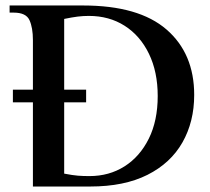

<svg xmlns="http://www.w3.org/2000/svg" viewBox="-20 -680 767 700"><path d="M100 0V-307H27V-353H100V-534Q100 -579 87.5 -606.5Q75 -634 30 -634H15V-660H283Q486 -660 587 -572.5Q688 -485 688 -334Q688 -236 645 -160.5Q602 -85 517.5 -42.5Q433 0 309 0ZM306 -38Q378 -38 434 -73.5Q490 -109 522.5 -174.5Q555 -240 555 -330Q555 -418 523 -484Q491 -550 434.5 -586Q378 -622 304 -622Q283 -622 263 -619.5Q243 -617 214 -611V-353H294V-307H214V-47Q245 -41 264 -39.5Q283 -38 306 -38Z"/></svg>

Font: El Messiri SemiBold
Style: Regular
Weight: 600
Designer: Mohamed Gaber
Foundry: Kief Type Foundry
Version: Version 2.020; ttfautohint (v1.8.3)